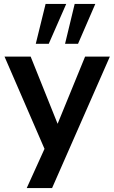

<svg xmlns="http://www.w3.org/2000/svg" viewBox="-20 -777 580 977"><path d="M116 180 218 -45V7L3 -489H136L288 -110H258L413 -489H539L245 180ZM311 -554 360 -757H465L377 -554ZM162 -554 212 -757H317L228 -554Z"/></svg>

Font: NunitoSans3
Style: Bold
Weight: 700
Designer: Vernon Adams
Foundry: Vernon Adams
Version: Version 3.101;gftools[0.9.27]